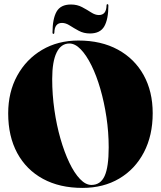

<svg xmlns="http://www.w3.org/2000/svg" viewBox="-20 -908 786 938"><path d="M363 -710Q474.5 -710 556 -665.5Q637.5 -621 681.8 -541Q726 -461 726 -355Q726 -246 683 -163.8Q640 -81.5 562.8 -35.8Q485.5 10 382.5 10Q271.5 10 190 -34.2Q108.5 -78.5 64.2 -160.2Q20 -242 20 -354Q20 -458 64 -538.2Q108 -618.5 185.2 -664.2Q262.5 -710 363 -710ZM511 -188Q511 -262.5 500 -335.8Q489 -409 470.2 -473.8Q451.5 -538.5 426.8 -588.5Q402 -638.5 374.5 -667Q347 -695.5 319 -695.5Q278 -695.5 256.5 -651.2Q235 -607 235 -522Q235 -445.5 245.8 -370.8Q256.5 -296 275.5 -230Q294.5 -164 318.8 -113.2Q343 -62.5 370.8 -33.5Q398.5 -4.5 426.5 -4.5Q471 -4.5 491 -48Q511 -91.5 511 -188ZM419.5 -744.5Q389 -744.5 365 -757.5Q341 -770.5 321.2 -783.2Q301.5 -796 283 -796Q246.5 -796 245.5 -748.5Q245.5 -742.5 241 -742.5Q236.5 -742.5 236.5 -748.5Q236.5 -815.5 256.2 -850.8Q276 -886 326.5 -886Q357 -886 381 -873.2Q405 -860.5 425 -847.5Q445 -834.5 463 -834.5Q499.5 -834.5 500.5 -881.5Q500.5 -887.5 505 -887.5Q509.5 -887.5 509.5 -881.5Q509.5 -815 489.8 -779.8Q470 -744.5 419.5 -744.5Z"/></svg>

Font: Fraunces 144pt Black
Style: Regular
Weight: 900
Version: Version 1.000;[0bf87f6ff]